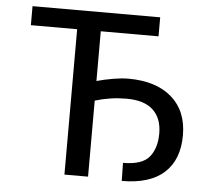

<svg xmlns="http://www.w3.org/2000/svg" viewBox="-51 -767 910 828"><g transform="rotate(5 403.5 -353.5)"><path d="M609.4 -711.6V-629.3H359.4V-414.1Q394.2 -423.7 431.1 -429.9Q468 -436.1 495.7 -436.1Q616.1 -436.1 683.8 -377.3Q751.4 -318.5 751.4 -213.1Q751.4 -107.6 689.3 -51Q627.1 5.7 505.7 5.7L504.3 -72.4Q587.4 -72.4 618.3 -110.6Q649.1 -148.8 649.1 -211.6Q649.1 -277.7 610.8 -313.6Q572.4 -349.4 495.7 -349.4Q425.8 -349.4 359.4 -329.2V0H257.1V-629.3H56.8V-711.6Z"/></g></svg>

Font: Interface
Style: Regular
Weight: 400
Designer: Rasmus Andersson
Foundry: rsms
Version: Version 1.8